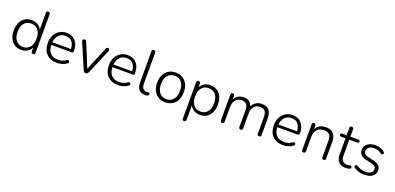

<svg xmlns="http://www.w3.org/2000/svg" viewBox="11 -1787 6278 3049"><g transform="rotate(20 3150.0 -262.5)"><path d="M274 -45Q348 -45 391 -97Q434 -149 434 -243Q434 -338 391 -389Q348 -440 274 -440Q201 -440 157.5 -389Q114 -338 114 -243Q114 -149 157.5 -97Q201 -45 274 -45ZM264 8Q199 8 150.5 -22.5Q102 -53 75.5 -109.5Q49 -166 49 -243Q49 -320 75.5 -376.5Q102 -433 150.5 -463.5Q199 -494 264 -494Q323 -494 367 -467.5Q411 -441 433 -395V-679Q433 -711 465 -711Q497 -711 497 -679V-26Q497 6 465 6Q433 6 433 -26V-90Q411 -45 366.5 -18.5Q322 8 264 8Z M867 8Q755 8 690 -58.5Q625 -125 625 -241Q625 -317 654 -373.5Q683 -430 735 -462Q787 -494 855 -494Q951 -494 1005.5 -431Q1060 -368 1060 -258Q1060 -230 1034 -230H688Q691 -140 737.5 -92.5Q784 -45 867 -45Q904 -45 938 -54.5Q972 -64 1004 -89Q1022 -100 1034.5 -92.5Q1047 -85 1048.5 -70.5Q1050 -56 1033 -44Q1002 -19 957.5 -5.5Q913 8 867 8ZM689 -275H1004Q1001 -354 963.5 -398.5Q926 -443 855 -443Q781 -443 738.5 -396Q696 -349 689 -275Z M1354 6Q1324 6 1310 -27L1131 -444Q1123 -464 1130 -478Q1137 -492 1159 -492Q1172 -492 1179 -486Q1186 -480 1192 -466L1355 -70L1519 -466Q1525 -480 1532.5 -486Q1540 -492 1553 -492Q1573 -492 1578.5 -477.5Q1584 -463 1576 -445L1398 -26Q1383 6 1354 6Z M1900 8Q1788 8 1723 -58.5Q1658 -125 1658 -241Q1658 -317 1687 -373.5Q1716 -430 1768 -462Q1820 -494 1888 -494Q1984 -494 2038.5 -431Q2093 -368 2093 -258Q2093 -230 2067 -230H1721Q1724 -140 1770.5 -92.5Q1817 -45 1900 -45Q1937 -45 1971 -54.5Q2005 -64 2037 -89Q2055 -100 2067.5 -92.5Q2080 -85 2081.5 -70.5Q2083 -56 2066 -44Q2035 -19 1990.5 -5.5Q1946 8 1900 8ZM1722 -275H2037Q2034 -354 1996.5 -398.5Q1959 -443 1888 -443Q1814 -443 1771.5 -396Q1729 -349 1722 -275Z M2358 8Q2289 8 2253 -33.5Q2217 -75 2217 -154V-679Q2217 -711 2248 -711Q2280 -711 2280 -679V-161Q2280 -47 2368 -47Q2377 -47 2384.5 -48Q2392 -49 2399 -49Q2409 -49 2413.5 -44.5Q2418 -40 2418 -26Q2418 -11 2411.5 -4Q2405 3 2388 6Q2381 7 2373 7.5Q2365 8 2358 8Z M2698 8Q2630 8 2579 -23Q2528 -54 2500.5 -110.5Q2473 -167 2473 -243Q2473 -320 2500.5 -376Q2528 -432 2579 -463Q2630 -494 2698 -494Q2767 -494 2817.5 -463Q2868 -432 2895.5 -376Q2923 -320 2923 -243Q2923 -167 2895.5 -110.5Q2868 -54 2817.5 -23Q2767 8 2698 8ZM2698 -45Q2772 -45 2815 -97Q2858 -149 2858 -243Q2858 -338 2815 -389Q2772 -440 2698 -440Q2625 -440 2581.5 -389Q2538 -338 2538 -243Q2538 -149 2581.5 -97Q2625 -45 2698 -45Z M3274 -45Q3348 -45 3391 -97Q3434 -149 3434 -243Q3434 -338 3391 -389Q3348 -440 3274 -440Q3201 -440 3157.5 -389Q3114 -338 3114 -243Q3114 -149 3157.5 -97Q3201 -45 3274 -45ZM3083 186Q3052 186 3052 154V-459Q3052 -492 3083 -492Q3115 -492 3115 -459V-394Q3137 -441 3181 -467.5Q3225 -494 3284 -494Q3349 -494 3397.5 -463.5Q3446 -433 3472.5 -376.5Q3499 -320 3499 -243Q3499 -166 3472.5 -109.5Q3446 -53 3398 -22.5Q3350 8 3284 8Q3225 8 3181 -18Q3137 -44 3115 -90V154Q3115 186 3083 186Z M3661 6Q3630 6 3630 -26V-459Q3630 -492 3661 -492Q3692 -492 3692 -459V-401Q3714 -446 3753.5 -470Q3793 -494 3845 -494Q3961 -494 3991 -393Q4012 -439 4055.5 -466.5Q4099 -494 4156 -494Q4317 -494 4317 -305V-26Q4317 6 4285 6Q4253 6 4253 -26V-301Q4253 -372 4228 -405.5Q4203 -439 4144 -439Q4080 -439 4042.5 -395Q4005 -351 4005 -276V-26Q4005 6 3973 6Q3941 6 3941 -26V-301Q3941 -372 3916 -405.5Q3891 -439 3832 -439Q3768 -439 3730.5 -395Q3693 -351 3693 -276V-26Q3693 6 3661 6Z M4687 8Q4575 8 4510 -58.5Q4445 -125 4445 -241Q4445 -317 4474 -373.5Q4503 -430 4555 -462Q4607 -494 4675 -494Q4771 -494 4825.5 -431Q4880 -368 4880 -258Q4880 -230 4854 -230H4508Q4511 -140 4557.5 -92.5Q4604 -45 4687 -45Q4724 -45 4758 -54.5Q4792 -64 4824 -89Q4842 -100 4854.5 -92.5Q4867 -85 4868.5 -70.5Q4870 -56 4853 -44Q4822 -19 4777.5 -5.5Q4733 8 4687 8ZM4509 -275H4824Q4821 -354 4783.5 -398.5Q4746 -443 4675 -443Q4601 -443 4558.5 -396Q4516 -349 4509 -275Z M5035 6Q5004 6 5004 -26V-459Q5004 -492 5035 -492Q5066 -492 5066 -459V-398Q5090 -446 5135 -470Q5180 -494 5235 -494Q5408 -494 5408 -305V-26Q5408 6 5376 6Q5344 6 5344 -26V-301Q5344 -372 5315.5 -405.5Q5287 -439 5224 -439Q5153 -439 5110 -395Q5067 -351 5067 -277V-26Q5067 6 5035 6Z M5749 8Q5667 8 5626.5 -36.5Q5586 -81 5586 -163V-434H5512Q5483 -434 5483 -460Q5483 -485 5512 -485H5586V-609Q5586 -641 5618 -641Q5650 -641 5650 -609V-485H5783Q5812 -485 5812 -460Q5812 -434 5783 -434H5650V-171Q5650 -110 5674.5 -78.5Q5699 -47 5756 -47Q5776 -47 5789.5 -51.5Q5803 -56 5812 -56Q5820 -56 5825.5 -50.5Q5831 -45 5831 -31Q5831 -21 5827.5 -13.5Q5824 -6 5814 -3Q5803 1 5784 4.5Q5765 8 5749 8Z M6060 8Q6014 8 5970.5 -4Q5927 -16 5887 -44Q5873 -52 5874 -67Q5875 -82 5886 -91Q5897 -100 5913 -90Q5951 -65 5988.5 -54Q6026 -43 6063 -43Q6124 -43 6155 -65.5Q6186 -88 6186 -128Q6186 -159 6165 -176.5Q6144 -194 6100 -205L6013 -224Q5889 -252 5889 -352Q5889 -416 5939.5 -455Q5990 -494 6072 -494Q6116 -494 6156.5 -481Q6197 -468 6225 -442Q6240 -431 6238.5 -416.5Q6237 -402 6225.5 -395Q6214 -388 6197 -398Q6168 -421 6136 -431.5Q6104 -442 6072 -442Q6014 -442 5982.5 -418Q5951 -394 5951 -354Q5951 -323 5970 -304.5Q5989 -286 6031 -276L6119 -256Q6184 -241 6216 -211Q6248 -181 6248 -131Q6248 -67 6197 -29.5Q6146 8 6060 8Z"/></g></svg>

Font: Chiron GoRound TC L
Style: Regular
Weight: 300
Designer: Ryoko NISHIZUKA 西塚涼子 (kana, bopomofo & ideographs); Paul D. Hunt (Latin, Greek & Cyrillic); Sandoll Communications 산돌커뮤니
Foundry: Adobe
Version: Version 1.000;hotconv 1.1.1;makeotfexe 2.6.0